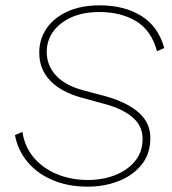

<svg xmlns="http://www.w3.org/2000/svg" viewBox="-20 -691 644 719"><path d="M308 8Q236 8 178.5 -16Q121 -40 84 -83.5Q47 -127 36 -185L64 -197Q72 -142 106 -101.5Q140 -61 193 -39Q246 -17 309 -17Q364 -17 410.5 -35Q457 -53 485.5 -87.5Q514 -122 514 -171Q514 -220 475.5 -252.5Q437 -285 367 -303L283 -326Q208 -347 167.5 -389.5Q127 -432 127 -494Q127 -544 154 -584Q181 -624 232 -647.5Q283 -671 354 -671Q445 -671 509 -631.5Q573 -592 595 -511L568 -499Q547 -577 490 -611.5Q433 -646 352 -646Q291 -646 247 -626Q203 -606 179 -572.5Q155 -539 155 -497Q155 -446 189.5 -408.5Q224 -371 291 -353L374 -331Q456 -308 499.5 -269.5Q543 -231 543 -175Q543 -115 510.5 -74.5Q478 -34 424.5 -13Q371 8 308 8Z"/></svg>

Font: Work Sans ExtraLight
Style: Italic
Weight: 200
Italic angle: -13°
Designer: Wei Huang
Foundry: Wei Huang
Version: Version 2.012; ttfautohint (v1.8.3)